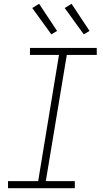

<svg xmlns="http://www.w3.org/2000/svg" viewBox="-20 -986 540 1006"><path d="M22 0V-37H180L289 -698H137V-735H487V-698H330L220 -37H372V0ZM419 -806 319 -944 355 -966 449 -824ZM249 -806 149 -944 185 -966 279 -824Z"/></svg>

Font: Iosevka Slab Extralight
Style: Italic
Weight: 200
Italic angle: -9°
Monospace: yes
Designer: Belleve Invis
Foundry: Belleve Invis
Version: Version 11.1.1; ttfautohint (v1.8.3)